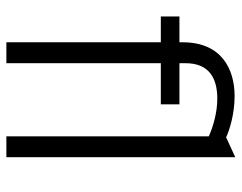

<svg xmlns="http://www.w3.org/2000/svg" viewBox="-96 -644 741 588"><g transform="rotate(90 274.0 -350.5)"><path d="M31 -473H110V0H174V-473H300V-530H174V-548C174 -622 221 -646 283 -646C323 -646 367 -634 398 -620V0H462V-701L401 -673C378 -684 328 -699 275 -699C192 -699 110 -659 110 -540V-530H31Z"/></g></svg>

Font: Roundo
Style: Regular
Weight: 400
Designer: Shiva Nallaperumal
Foundry: Indian Type Foundry
Version: Version 2.000